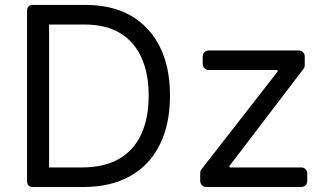

<svg xmlns="http://www.w3.org/2000/svg" viewBox="-20 -747 1300 767"><path d="M88.1 -21V-706.7Q88.1 -715.2 94.3 -721.2Q100.5 -727.3 109 -727.3H322.4Q428.3 -727.3 503.6 -683.9Q578.8 -640.3 619 -559.3Q659.1 -478.7 659.1 -365.1Q659.1 -251.4 618.6 -169.7Q578.1 -87.4 500.7 -44Q423.7 0 312.5 0H109Q100.5 0 94.3 -6Q88.1 -12.1 88.1 -21ZM306.8 -78.1Q397 -78.1 456.3 -112.9Q516 -147.7 544.7 -212Q573.9 -275.9 573.9 -365.1Q573.9 -453.1 545.1 -517Q516.3 -580.6 459.2 -615.1Q402.3 -649.1 316.8 -649.1H176.1V-78.1ZM779.8 -24.1V-56.8Q779.8 -64.3 784.1 -69.6L1088.8 -460.9Q1089.5 -461.6 1089.5 -462.7V-464.1Q1089.5 -465.6 1088.6 -466.4Q1087.7 -467.3 1086.3 -467.3H813.9Q804 -467.3 796.9 -474.4Q789.8 -481.5 789.8 -491.5V-521.3Q789.8 -531.6 796.9 -538.5Q804 -545.5 813.9 -545.5H1173.3Q1183.6 -545.5 1190.5 -538.5Q1197.4 -531.6 1197.4 -521.3V-485.8Q1197.4 -478.3 1193.2 -473L897 -84.5Q896.3 -83.8 896.3 -82.7V-81.3Q896.3 -79.9 897.2 -79Q898.1 -78.1 899.5 -78.1H1183.2Q1193.5 -78.1 1200.5 -71.2Q1207.4 -64.3 1207.4 -54V-24.1Q1207.4 -14.2 1200.5 -7.1Q1193.5 0 1183.2 0H804Q794 0 786.9 -7.1Q779.8 -14.2 779.8 -24.1Z"/></svg>

Font: DeltaSans
Style: Regular
Weight: 400
Designer: Rasmus Andersson
Foundry: rsms
Version: Version 3.012